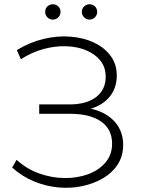

<svg xmlns="http://www.w3.org/2000/svg" viewBox="-20 -876 671 901"><path d="M37 -90 58 -126Q105 -83 164 -62Q223 -41 283 -40.5Q343 -40 393.5 -58.5Q444 -77 475 -113.5Q506 -150 506 -202Q506 -270 454 -306Q402 -342 308 -342H164V-386H306Q386 -386 431 -420.5Q476 -455 476 -516Q476 -560 451.5 -591Q427 -622 385.5 -639.5Q344 -657 292 -659Q240 -661 184.5 -646Q129 -631 78 -598L59 -641Q120 -678 185 -693.5Q250 -709 311.5 -704Q373 -699 421.5 -676Q470 -653 499 -614Q528 -575 528 -522Q528 -471 503 -433.5Q478 -396 432 -375.5Q386 -355 324 -355L328 -374Q399 -374 450.5 -352Q502 -330 530 -290Q558 -250 558 -196Q558 -144 532.5 -104.5Q507 -65 463.5 -39.5Q420 -14 365.5 -2.5Q311 9 253 3.5Q195 -2 139 -25Q83 -48 37 -90ZM400 -784Q386 -784 375 -794.5Q364 -805 364 -820Q364 -836 375 -846Q386 -856 400 -856Q415 -856 425.5 -846Q436 -836 436 -820Q436 -805 425.5 -794.5Q415 -784 400 -784ZM228 -784Q213 -784 202.5 -794.5Q192 -805 192 -820Q192 -836 202.5 -846Q213 -856 228 -856Q243 -856 253.5 -846Q264 -836 264 -820Q264 -805 253.5 -794.5Q243 -784 228 -784Z"/></svg>

Font: Modern
Style: Regular
Weight: 300
Designer: Julieta Ulanovsky
Foundry: Julieta Ulanovsky
Version: Version 8.000